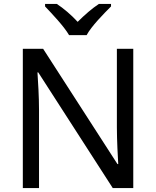

<svg xmlns="http://www.w3.org/2000/svg" viewBox="-20 -964 800 984"><path d="M334 -784H424C448 -829 511 -893 549 -931V-944H487C452 -921 414 -888 378 -852C345 -888 306 -921 271 -944H211V-931C247 -893 308 -829 334 -784ZM663 0V-714H579V-311C579 -246 584 -155 586 -123H582L201 -714H97V0H180V-399C180 -472 175 -546 172 -593H176L558 0Z"/></svg>

Font: Noto Sans Mahajani
Style: Regular
Weight: 400
Designer: Monotype Design Team
Foundry: Monotype Imaging Inc.
Version: Version 2.003